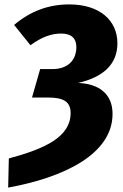

<svg xmlns="http://www.w3.org/2000/svg" viewBox="-20 -733 556 870"><path d="M294 -713C199 -713 117 -682 44 -620L118 -528C168 -565 213 -581 257 -581C307 -581 326 -556 326 -520C326 -459 286 -420 218 -420H162L125 -291H199C269 -291 300 -271 300 -221C300 -112 183 -59 20 -15L17 117C266 72 490 -33 490 -217C490 -306 430 -354 333 -357C451 -384 512 -444 512 -537C512 -641 431 -713 294 -713Z"/></svg>

Font: Fira Sans ExtraBold
Style: Italic
Weight: 800
Italic angle: -8°
Designer: bBox Type GmbH & Carrois Corporate GbR & Edenspiekermann AG
Foundry: bBox Type GmbH & Carrois Corporate GbR & Edenspiekermann AG
Version: Version 4.301;PS 004.301;hotconv 1.0.88;makeotf.lib2.5.64775